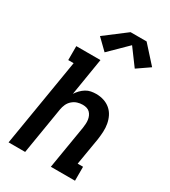

<svg xmlns="http://www.w3.org/2000/svg" viewBox="-232 -1093 1065 1204"><g transform="rotate(30 300.0 -490.5)"><path d="M31 0 136 -634H97V-735H272L228 -465Q238 -481 252 -495.5Q266 -510 283 -520.5Q300 -531 319 -534.5Q338 -538 356 -538Q385 -538 411.5 -529.5Q438 -521 458.5 -503.5Q479 -486 491 -462Q503 -438 508 -410.5Q513 -383 511.5 -354.5Q510 -326 506 -297L473 -101H512V0H337L389 -313Q391 -328 392 -342.5Q393 -357 391 -371Q389 -385 383.5 -397.5Q378 -410 368.5 -419.5Q359 -429 345.5 -433Q332 -437 317 -437Q297 -437 278 -431Q259 -425 243 -411Q227 -397 218.5 -378Q210 -359 207 -340L151 0ZM270 -790 194 -864 348 -981H464L575 -858L485 -796L397 -915Z"/></g></svg>

Font: Iosevka Curly Slab Extended
Style: Bold Italic
Weight: 700
Width: 7
Italic angle: -9°
Monospace: yes
Designer: Belleve Invis
Foundry: Belleve Invis
Version: Version 11.0.0; ttfautohint (v1.8.3)